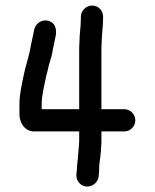

<svg xmlns="http://www.w3.org/2000/svg" viewBox="-20 -613 557 691"><path d="M271 -553V-545C271 -517 266 -491 266 -463C265 -452 265 -440 265 -425V-220H130V-237C130 -269 138 -298 143 -324L148 -346C150 -353 152 -360 153 -366C157 -386 164 -402 168 -422C172 -447 177 -464 181 -487C185 -514 174 -535 150 -539C126 -543 107 -525 103 -506C100 -488 95 -471 92 -454C87 -422 78 -394 70 -363L65 -341C59 -309 50 -277 50 -237V-202C50 -170 70 -140 103 -140H265V-104L263 -76L261 -54C261 -43 257 -20 257 -9C257 -5 257 -1 256 4L255 15C254 26 257 35 264 44C287 72 331 56 335 22L336 12C337 3 337 -5 337 -12C337 -21 340 -41 341 -47L343 -69C344 -79 344 -89 345 -100V-140H427C449 -140 467 -158 467 -180C467 -202 449 -220 427 -220H345V-425C345 -440 345 -452 346 -462C346 -488 351 -519 351 -545V-553C351 -575 334 -593 312 -593C290 -593 271 -575 271 -553Z"/></svg>

Font: Electronic
Style: ExBd
Weight: 800
Version: Version 1.011